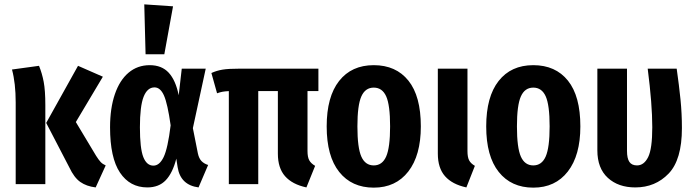

<svg xmlns="http://www.w3.org/2000/svg" viewBox="-20 -845 3185 881"><path d="M188 -362V0H52V-375Q52 -463 35 -526L159 -543Q173 -509 180.5 -469.5Q188 -430 188 -362ZM328 -285 421 -130Q433 -111 442 -101.5Q451 -92 465 -86L419 15Q377 10 348.5 -10Q320 -30 298 -77L192 -281L338 -543L452 -493Z M800 -408 814 -530H924L865 -257L888 -141Q893 -118 904.5 -106Q916 -94 935 -88L891 15Q808 4 795 -78L789 -117Q772 -51 740.5 -18Q709 15 656 15Q576 15 530.5 -53Q485 -121 485 -261Q485 -348 507 -412.5Q529 -477 570 -511.5Q611 -546 667 -546Q722 -546 754 -511.5Q786 -477 800 -408ZM622 -261Q622 -164 637.5 -124.5Q653 -85 684 -85Q712 -85 731 -124.5Q750 -164 763 -270Q749 -369 732.5 -406.5Q716 -444 689 -444Q656 -444 639 -401Q622 -358 622 -261ZM774 -816 734 -596H648L642 -825Z M1391 -427V-152Q1391 -124 1399 -109.5Q1407 -95 1426 -84L1386 15Q1321 1 1288 -36.5Q1255 -74 1255 -140V-427H1165V0H1030V-427Q1012 -426 1001 -424Q990 -422 976 -417L950 -510Q974 -521 1001 -525.5Q1028 -530 1082 -530H1441V-427Z M1911 -265Q1911 -132 1853.5 -58Q1796 16 1695 16Q1594 16 1536.5 -56Q1479 -128 1479 -265Q1479 -401 1536 -473.5Q1593 -546 1695 -546Q1797 -546 1854 -475Q1911 -404 1911 -265ZM1620 -265Q1620 -167 1638 -126.5Q1656 -86 1695 -86Q1734 -86 1752 -127Q1770 -168 1770 -265Q1770 -363 1752 -403Q1734 -443 1695 -443Q1656 -443 1638 -402.5Q1620 -362 1620 -265Z M2125 -152Q2125 -124 2132.5 -109.5Q2140 -95 2159 -84L2120 15Q2055 1 2022 -36.5Q1989 -74 1989 -140V-530H2125Z M2643 -265Q2643 -132 2585.5 -58Q2528 16 2427 16Q2326 16 2268.5 -56Q2211 -128 2211 -265Q2211 -401 2268 -473.5Q2325 -546 2427 -546Q2529 -546 2586 -475Q2643 -404 2643 -265ZM2352 -265Q2352 -167 2370 -126.5Q2388 -86 2427 -86Q2466 -86 2484 -127Q2502 -168 2502 -265Q2502 -363 2484 -403Q2466 -443 2427 -443Q2388 -443 2370 -402.5Q2352 -362 2352 -265Z M3109 -257Q3109 -112 3048 -48.5Q2987 15 2895 15Q2817 15 2769 -29Q2721 -73 2721 -155V-530H2857V-153Q2857 -118 2868 -102Q2879 -86 2903 -86Q2935 -86 2954 -124Q2973 -162 2973 -261Q2973 -367 2952 -530H3085Q3096 -453 3102.5 -388.5Q3109 -324 3109 -257Z"/></svg>

Font: Fira Sans Compressed SemiBold
Style: Regular
Weight: 600
Width: 1
Designer: bBox Type GmbH & Carrois Corporate GbR & Edenspiekermann AG
Foundry: bBox Type GmbH & Carrois Corporate GbR & Edenspiekermann AG
Version: Version 4.301